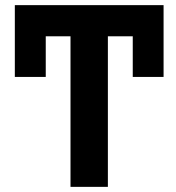

<svg xmlns="http://www.w3.org/2000/svg" viewBox="-20 -727 686 747"><path d="M616.4 -427.7H496.5V-692.4H616.4ZM158 -427.7H37.7V-692.4H158ZM399.7 0H254.3V-707H399.7ZM616.4 -585.8H37.7V-707H616.4Z"/></svg>

Font: WEMIX Pretendard Variable
Style: Regular
Weight: 400
Designer: Base glyphs from Inter by Rasmus Andersson; Hangeul glyphs from Noto Sans CJK(Source Han Sans) by Jang Soo-young and Kan
Foundry: Kil Hyung-jin
Version: Version 1.000;Glyphs 3.2 (3208)